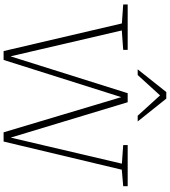

<svg xmlns="http://www.w3.org/2000/svg" viewBox="43 -1010 967 1094"><g transform="rotate(90 527.0 -463.5)"><path d="M734.5 0 534 -670.5 322 0H271.5L114 -674L6 -681.5V-707H264.5V-681.5L154 -673.5L301.5 -39.5L511.5 -707H563L764.5 -40.5L913 -674L807 -681.5V-707H1041.5V-681.5L947.5 -673.5L787 0ZM640 -764 524 -891.5 408 -764H375.5L505 -927H542.5L672.5 -764Z"/></g></svg>

Font: Newsreader Caption ExtraLight
Style: Regular
Weight: 275
Designer: Hugues Gentile
Foundry: Production Type
Version: Version 1.001